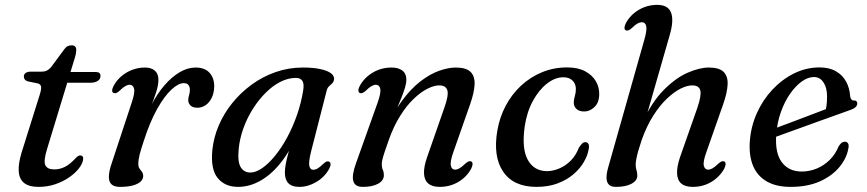

<svg xmlns="http://www.w3.org/2000/svg" viewBox="-20 -738 3473 769"><path d="M131 -404 92 -412Q83.5 -414.5 79.5 -419.5Q75.5 -424.5 75.5 -431.5Q75.5 -440.5 82.8 -445.8Q90 -451 103 -451H147Q159 -451 168 -455.5Q177 -460 184.5 -469L238.5 -542Q245 -550.5 252 -553.5Q259 -556.5 267 -556.5Q276 -556.5 280.8 -551.8Q285.5 -547 285.5 -538Q285.5 -532.5 284 -523.5Q282.5 -514.5 278.5 -502.5L169.5 -144.5Q153.5 -93.5 161.5 -76.5Q169.5 -59.5 197 -59.5Q220 -59.5 240.2 -69.8Q260.5 -80 282.5 -104Q288.5 -110.5 292.8 -113Q297 -115.5 301.5 -115.5Q307.5 -115.5 310.8 -111.5Q314 -107.5 313 -100.5Q311.5 -84 297 -64.8Q282.5 -45.5 258.2 -28.5Q234 -11.5 202.5 -0.5Q171 10.5 134.5 10.5Q96 10.5 76.5 -5.2Q57 -21 55 -51.8Q53 -82.5 66.5 -127L138.5 -356.5Q146.5 -381.5 144.5 -391.2Q142.5 -401 131 -404ZM215.5 -406.5 229.5 -449.5H364.5Q382.5 -449.5 382.5 -434Q382.5 -421 371.2 -413.8Q360 -406.5 341 -406.5Z M435 -365.5Q429 -368.5 429.2 -376Q429.5 -383.5 435.5 -395Q447.5 -417 466.8 -433.2Q486 -449.5 510.2 -458.5Q534.5 -467.5 560.5 -467.5Q586 -467.5 600.2 -455Q614.5 -442.5 614.5 -418.5Q614.5 -397.5 605.8 -370Q597 -342.5 585.2 -312.5Q573.5 -282.5 564 -255.2Q554.5 -228 553 -208L545 -209Q561 -268 585.5 -315.8Q610 -363.5 639.5 -397.2Q669 -431 700.5 -449.2Q732 -467.5 763 -467.5Q800.5 -467.5 819.5 -446.2Q838.5 -425 838 -390.5Q837 -364 827.5 -345.2Q818 -326.5 803.2 -316.5Q788.5 -306.5 771 -306.5Q752 -306.5 743 -315.5Q734 -324.5 734 -336Q734 -347 737.2 -356.8Q740.5 -366.5 740.5 -377.5Q740.5 -390 734.8 -397.5Q729 -405 716 -405Q694.5 -405 666.2 -378.8Q638 -352.5 609.2 -301.2Q580.5 -250 556 -174Q544.5 -139.5 539.2 -118.8Q534 -98 534 -81.5Q534 -69.5 538.8 -62.8Q543.5 -56 548.5 -49.8Q553.5 -43.5 553.5 -32Q553.5 -20.5 542.8 -10.5Q532 -0.5 511.5 5Q491 10.5 460.5 10.5Q437.5 10.5 426.5 0.2Q415.5 -10 416 -31.2Q416.5 -52.5 427.5 -84.5L507.5 -327Q521 -366.5 517 -382.5Q513 -398.5 499.5 -398.5Q491.5 -398.5 482 -393.2Q472.5 -388 459 -374.5Q451 -367.5 445.5 -365.5Q440 -363.5 435 -365.5Z M1225.5 -129.5Q1215.5 -88.5 1219 -73.2Q1222.5 -58 1234 -58Q1243 -58 1252 -63.2Q1261 -68.5 1274.5 -81.5Q1282.5 -89 1288 -91Q1293.5 -93 1298.5 -90.5Q1304 -87.5 1304 -80Q1304 -72.5 1298 -61Q1280 -28.5 1246.8 -9Q1213.5 10.5 1178.5 10.5Q1149.5 10.5 1135.2 -4Q1121 -18.5 1121 -46Q1121 -57.5 1123 -71.5Q1125 -85.5 1130 -106.2Q1135 -127 1144 -157.8Q1153 -188.5 1167 -233.5L1176.5 -217Q1149 -144.5 1110.2 -93.5Q1071.5 -42.5 1026.2 -16Q981 10.5 933.5 10.5Q881 10.5 852 -24.8Q823 -60 830.5 -137Q835.5 -187 856 -235.2Q876.5 -283.5 910.5 -325.5Q944.5 -367.5 988.5 -399.5Q1032.5 -431.5 1084.5 -449.5Q1136.5 -467.5 1193 -467.5Q1235.5 -467.5 1263.5 -461.2Q1291.5 -455 1305.2 -444.8Q1319 -434.5 1318 -421Q1317 -410.5 1310.8 -404.5Q1304.5 -398.5 1297.8 -392.2Q1291 -386 1288.5 -375.5ZM936 -141Q931 -89.5 944.2 -68.2Q957.5 -47 982.5 -47Q1005 -47 1030.8 -65Q1056.5 -83 1082.2 -114.8Q1108 -146.5 1130.5 -188.2Q1153 -230 1169.8 -278.2Q1186.5 -326.5 1194.5 -377Q1198.5 -403 1190.8 -414.5Q1183 -426 1165.5 -426Q1134 -426 1103 -410.2Q1072 -394.5 1043.8 -366.2Q1015.5 -338 992.5 -301.5Q969.5 -265 954.8 -224Q940 -183 936 -141Z M1421 -365.5Q1415.5 -368.5 1415.5 -376.2Q1415.5 -384 1421.5 -395Q1440 -428 1473.8 -447.8Q1507.5 -467.5 1548.5 -467.5Q1576 -467.5 1591.8 -455.2Q1607.5 -443 1607.5 -419Q1607.5 -404.5 1601.8 -385.8Q1596 -367 1585.5 -341Q1575 -315 1559.8 -278.2Q1544.5 -241.5 1526 -191L1524 -212Q1553 -284 1589 -333Q1625 -382 1663.5 -411.8Q1702 -441.5 1738.8 -454.5Q1775.5 -467.5 1805.5 -467.5Q1847.5 -467.5 1865 -449.8Q1882.5 -432 1880.8 -399Q1879 -366 1863 -320.5L1796 -129.5Q1782 -90 1785.8 -74.2Q1789.5 -58.5 1802.5 -58.5Q1811 -58.5 1820.2 -63.8Q1829.5 -69 1843 -82Q1851.5 -89.5 1856.8 -91.5Q1862 -93.5 1867 -91.5Q1873 -88.5 1872.8 -80.8Q1872.5 -73 1867 -62Q1849 -29 1815.5 -9.2Q1782 10.5 1741 10.5Q1710.5 10.5 1694.8 -3.5Q1679 -17.5 1678.2 -44.5Q1677.5 -71.5 1691 -109.5L1759.5 -306Q1777.5 -356 1771.8 -376Q1766 -396 1739 -396Q1718.5 -396 1691.8 -382.5Q1665 -369 1636.8 -342Q1608.5 -315 1582.8 -274Q1557 -233 1537.5 -178.5Q1526.5 -147.5 1520.2 -128.5Q1514 -109.5 1511.5 -98.5Q1509 -87.5 1509 -80Q1509 -67 1513.2 -58Q1517.5 -49 1517.5 -36.5Q1517.5 -15 1494.5 -2.2Q1471.5 10.5 1433 10.5Q1401.5 10.5 1395 -13Q1388.5 -36.5 1406.5 -86L1492.5 -327Q1506.5 -366.5 1503 -382.5Q1499.5 -398.5 1485.5 -398.5Q1477.5 -398.5 1468 -393.2Q1458.5 -388 1445 -374.5Q1437 -367.5 1431.5 -365.5Q1426 -363.5 1421 -365.5Z M2236.5 -428.5Q2203 -428.5 2170.5 -403Q2138 -377.5 2114 -333.2Q2090 -289 2081.5 -231Q2069 -142 2094.2 -97.2Q2119.5 -52.5 2171.5 -52.5Q2196.5 -53 2221.2 -63.8Q2246 -74.5 2266.5 -95.2Q2287 -116 2298.5 -146.5Q2306.5 -158 2312 -163.5Q2317.5 -169 2325 -168.5Q2333 -168.5 2337 -161Q2341 -153.5 2337.5 -139Q2333.5 -115 2318.2 -88.8Q2303 -62.5 2276.8 -40Q2250.5 -17.5 2213.5 -3.5Q2176.5 10.5 2129 10.5Q2036.5 10.5 1995.2 -50.5Q1954 -111.5 1972 -215.5Q1981 -268 2005.2 -314Q2029.5 -360 2066.5 -394.5Q2103.5 -429 2150.5 -448.5Q2197.5 -468 2251.5 -468Q2295 -468 2323.8 -452.5Q2352.5 -437 2366.8 -412.2Q2381 -387.5 2380 -358.5Q2379 -326 2360.5 -308.8Q2342 -291.5 2320 -291.5Q2299.5 -291.5 2288.8 -301.8Q2278 -312 2278 -327.5Q2278.5 -340.5 2282.5 -353.8Q2286.5 -367 2286.5 -381.5Q2286.5 -402 2273.2 -415.2Q2260 -428.5 2236.5 -428.5Z M2561 -244.5 2662.5 -598Q2679.5 -656 2667.8 -687.2Q2656 -718.5 2612 -718.5Q2585 -718.5 2561.2 -709.5Q2537.5 -700.5 2518.2 -684.2Q2499 -668 2487 -646Q2481.5 -635 2481.2 -627.2Q2481 -619.5 2486.5 -616.5Q2491.5 -614.5 2497 -616.5Q2502.5 -618.5 2511 -626Q2524 -639 2533.5 -644Q2543 -649 2551 -649Q2564.5 -649 2568.2 -633.5Q2572 -618 2560.5 -578L2416 -67.5Q2409 -43.5 2409.2 -25.8Q2409.5 -8 2418.5 1.2Q2427.5 10.5 2447 10.5Q2486 10.5 2509.2 -2Q2532.5 -14.5 2532.5 -34.5Q2532.5 -47.5 2529.2 -56.8Q2526 -66 2526 -79Q2526 -88 2528.8 -102.2Q2531.5 -116.5 2537 -135.8Q2542.5 -155 2550.5 -178.5Q2570 -233 2596 -274Q2622 -315 2650.2 -342Q2678.5 -369 2705 -382.5Q2731.5 -396 2752.5 -396Q2779.5 -396 2784.8 -376Q2790 -356 2773 -306L2704 -109.5Q2691 -71.5 2691.8 -44.5Q2692.5 -17.5 2708 -3.5Q2723.5 10.5 2754.5 10.5Q2795.5 10.5 2828.8 -9.2Q2862 -29 2880.5 -62Q2886 -73 2886.2 -80.8Q2886.5 -88.5 2880.5 -91.5Q2875.5 -93.5 2870.2 -91.5Q2865 -89.5 2856.5 -82Q2843 -69 2833.8 -63.8Q2824.5 -58.5 2816 -58.5Q2803 -58.5 2799 -74.2Q2795 -90 2809.5 -129.5L2876.5 -320.5Q2892.5 -366 2894.2 -399Q2896 -432 2878.5 -449.8Q2861 -467.5 2819 -467.5Q2782 -467.5 2734.2 -446.8Q2686.5 -426 2638.8 -378Q2591 -330 2553 -247.5Z M3038 -206.5Q3038 -206.5 3056.5 -213.5Q3075 -220.5 3105.2 -231.8Q3135.5 -243 3170.2 -256.2Q3205 -269.5 3238.2 -282Q3271.5 -294.5 3296 -304L3284.5 -288Q3288.5 -300.5 3290.5 -316Q3292.5 -331.5 3292.5 -352.5Q3292.5 -386.5 3278.2 -408Q3264 -429.5 3240 -429.5Q3216.5 -429.5 3191.5 -411.8Q3166.5 -394 3144.5 -362.5Q3122.5 -331 3107.5 -289Q3092.5 -247 3089 -198.5Q3083.5 -125 3111.5 -88Q3139.5 -51 3191 -51Q3222 -51 3250.8 -62.8Q3279.5 -74.5 3302.8 -97.2Q3326 -120 3339 -152Q3346 -163 3351.8 -166.8Q3357.5 -170.5 3364 -170.5Q3372 -170.5 3376.5 -163.8Q3381 -157 3377.5 -141.5Q3370.5 -103 3341.2 -68Q3312 -33 3263 -11.2Q3214 10.5 3146.5 10.5Q3089 10.5 3051.2 -11.2Q3013.5 -33 2996.5 -73.2Q2979.5 -113.5 2983 -169.5Q2987 -230 3010.8 -283.5Q3034.5 -337 3073.2 -378.5Q3112 -420 3160.5 -444Q3209 -468 3262.5 -468Q3301.5 -468 3328.2 -452.5Q3355 -437 3369 -411Q3383 -385 3385 -353Q3386 -345.5 3389.5 -340.5Q3393 -335.5 3399.5 -335.5Q3406.5 -336 3410 -332.8Q3413.5 -329.5 3413.5 -323.5Q3413.5 -316 3407 -309.2Q3400.5 -302.5 3381.5 -296Q3361.5 -289 3329 -277.2Q3296.5 -265.5 3258.2 -251.8Q3220 -238 3182 -224.2Q3144 -210.5 3112.2 -199Q3080.5 -187.5 3061.2 -180.5Q3042 -173.5 3042 -173.5Z"/></svg>

Font: Fraunces
Style: Italic
Weight: 400
Italic angle: -16°
Version: Version 1.000;[b76b70a41]